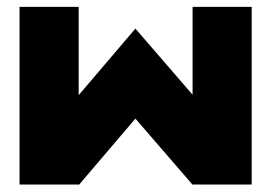

<svg xmlns="http://www.w3.org/2000/svg" viewBox="-20 -540 792 560"><path d="M37 -1.8H209.5V0L374.9 -194.1L541.7 -1.2V-1.7H714.1V-520H541.7V-263.7L374.9 -456.6L209.5 -262.5V-520H37Z"/></svg>

Font: JUMBOTRON
Style: Regular
Weight: 400
Designer: Ian Langley
Foundry: Ian Langley
Version: Version 1.005;Fontself Maker 3.5.8